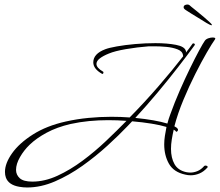

<svg xmlns="http://www.w3.org/2000/svg" viewBox="-20 -750 973 850"><path d="M100 80Q83 80 66 77Q18 69 6 36Q2 25 2 11Q2 -27 33.5 -71.5Q65 -116 125.5 -154.5Q186 -193 271 -212Q320 -223 371.5 -228Q423 -233 473 -233Q515 -233 554 -230Q620 -297 681.5 -368Q743 -439 791 -501Q791 -502 790.5 -503.5Q790 -505 790 -506Q788 -523 766 -531.5Q744 -540 716 -542.5Q688 -545 665 -545Q642 -545 639 -545Q587 -541 537.5 -532.5Q488 -524 462 -513Q437 -503 422 -491.5Q407 -480 407 -467Q407 -450 436 -433Q438 -432 438 -429Q438 -426 436 -424Q434 -422 432 -423Q393 -445 393 -474Q393 -512 446 -532Q461 -538 497 -544.5Q533 -551 578.5 -555Q624 -559 668 -559Q720 -559 759 -551.5Q798 -544 803 -524Q804 -521 803 -517Q811 -527 818 -536.5Q825 -546 832 -556Q833 -558 837 -558Q840 -558 842 -555Q844 -552 841 -549Q812 -509 769 -453.5Q726 -398 677 -339.5Q628 -281 579 -228Q668 -219 721 -203Q724 -214 727 -224Q730 -234 734 -244Q753 -297 776 -349.5Q799 -402 821.5 -448Q844 -494 861.5 -526.5Q879 -559 887 -570Q892 -577 902.5 -580.5Q913 -584 921 -584Q937 -584 932 -576Q919 -558 895.5 -517.5Q872 -477 844.5 -422.5Q817 -368 792 -308Q767 -248 752 -191Q764 -185 767 -179Q768 -178 768 -175Q768 -171 764 -168Q760 -165 758 -169Q757 -171 754.5 -172.5Q752 -174 749 -176Q744 -154 740.5 -132.5Q737 -111 737 -91Q737 -51 752.5 -23.5Q768 4 804 12Q809 13 813.5 13.5Q818 14 823 14Q838 14 854 7.5Q870 1 884 -15Q886 -17 890 -17Q895 -17 898 -14Q901 -11 898 -8Q882 10 863 18Q844 26 824 26Q812 26 800 23Q749 12 728 -25Q707 -62 707 -111Q707 -129 710 -148.5Q713 -168 717 -188Q691 -196 651.5 -202.5Q612 -209 565 -213L545 -192Q507 -152 455.5 -105Q404 -58 345 -16Q286 26 223.5 53Q161 80 100 80ZM123 54Q178 54 234.5 28Q291 2 345.5 -38.5Q400 -79 449.5 -126Q499 -173 540 -215Q500 -218 459 -218Q416 -218 374.5 -214Q333 -210 292 -201Q232 -187 186.5 -162.5Q141 -138 111 -109Q86 -85 68.5 -54.5Q51 -24 51 2Q51 24 67.5 39Q84 54 123 54ZM916 -638Q912 -638 894 -648.5Q876 -659 856 -672Q836 -685 825 -691Q818 -696 805.5 -703.5Q793 -711 793 -717V-718Q793 -724 798 -727Q803 -730 810 -730Q815 -730 819 -727Q823 -724 827 -720Q836 -713 852.5 -699.5Q869 -686 885 -672.5Q901 -659 908 -652Q910 -650 914 -646Q918 -642 918 -640Q918 -638 916 -638Z"/></svg>

Font: Waterfall
Style: Regular
Weight: 400
Designer: Robert E. Leuschke
Foundry: Robert E. Leuschke
Version: Version 1.010; ttfautohint (v1.8.3)